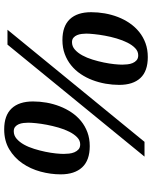

<svg xmlns="http://www.w3.org/2000/svg" viewBox="78 -806 743 940"><g transform="rotate(-90 450.0 -335.5)"><path d="M319.8 -568.8Q319.8 -579.6 318.4 -592.3Q316.9 -605 312.5 -615.5Q308.1 -626 299.8 -633.1Q291.5 -640.1 277.8 -640.1Q257.3 -640.1 241.2 -626.2Q225.1 -612.3 212.6 -590.1Q200.2 -567.9 191.7 -540.3Q183.1 -512.7 177.5 -485.6Q171.9 -458.5 169.4 -434.6Q167 -410.6 167 -396Q167 -383.8 168.5 -369.6Q169.9 -355.5 175 -343.3Q180.2 -331.1 189.2 -323Q198.2 -314.9 213.9 -314.9Q232.9 -314.9 248.3 -329.8Q263.7 -344.7 275.6 -368.4Q287.6 -392.1 295.9 -421.1Q304.2 -450.2 309.6 -478.3Q314.9 -506.3 317.4 -530.8Q319.8 -555.2 319.8 -568.8ZM755.9 -285.2Q755.9 -295.4 754.4 -307.6Q752.9 -319.8 748.5 -330.3Q744.1 -340.8 735.8 -347.9Q727.5 -355 713.9 -355Q693.4 -355 677.5 -340.8Q661.6 -326.7 649.4 -304.4Q637.2 -282.2 628.7 -254.4Q620.1 -226.6 614.5 -199.2Q608.9 -171.9 606.4 -147.9Q604 -124 604 -108.9Q604 -97.2 605.5 -83.5Q606.9 -69.8 611.8 -58.1Q616.7 -46.4 625.7 -38.6Q634.8 -30.8 649.9 -30.8Q669.4 -30.8 684.8 -45.7Q700.2 -60.5 711.9 -84Q723.6 -107.4 732.2 -136.5Q740.7 -165.5 745.8 -193.8Q751 -222.2 753.4 -246.6Q755.9 -271 755.9 -285.2ZM423.8 -545.9Q423.8 -512.7 418 -479.5Q412.1 -446.3 400.1 -415.3Q388.2 -384.3 370.1 -357.4Q352.1 -330.6 327.9 -310.8Q303.7 -291 272.9 -279.5Q242.2 -268.1 205.1 -268.1Q135.7 -268.1 101.3 -305.2Q66.9 -342.3 66.9 -410.2Q66.9 -459.5 80.3 -509Q93.8 -558.6 121.1 -598.1Q148.4 -637.7 189.9 -662.4Q231.4 -687 287.1 -687Q355.5 -687 389.6 -650.6Q423.8 -614.3 423.8 -545.9ZM226.1 0H153.8L702.1 -670.9H774.9ZM860.8 -261.2Q860.8 -228 855 -194.6Q849.1 -161.1 837.2 -130.1Q825.2 -99.1 806.9 -72.5Q788.6 -45.9 764.2 -26.1Q739.7 -6.3 709 4.9Q678.2 16.1 641.1 16.1Q572.3 16.1 538.6 -20Q504.9 -56.2 504.9 -124Q504.9 -156.7 510.7 -190.2Q516.6 -223.6 528.3 -254.6Q540 -285.6 558.1 -312.5Q576.2 -339.4 600.6 -359.1Q625 -378.9 655.8 -390.4Q686.5 -401.9 724.1 -401.9Q792.5 -401.9 826.7 -365.5Q860.8 -329.1 860.8 -261.2Z"/></g></svg>

Font: Charis SIL Eur
Style: Bold Italic
Weight: 700
Italic angle: -11°
Foundry: SIL International
Version: Version 5.000